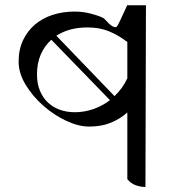

<svg xmlns="http://www.w3.org/2000/svg" viewBox="-20 -735 720 763"><path d="M558 8Q538 8 519 1Q500 -6 486 -23V-288Q458 -263 421 -247.5Q384 -232 334 -232Q292 -232 243 -255Q194 -278 152 -315Q110 -352 82 -398Q54 -444 54 -490Q54 -538 71.5 -575Q89 -612 119 -637.5Q149 -663 189.5 -676Q230 -689 276 -689Q310 -689 340 -681Q389 -668 396 -659Q431 -619 444 -629Q448 -631 486 -715L484 -714H560ZM277 -289Q315 -289 351 -301.5Q387 -314 417 -337L184 -577Q157 -553 142 -518.5Q127 -484 127 -439Q127 -403 138.5 -375Q150 -347 170 -328Q190 -309 217.5 -299Q245 -289 277 -289ZM486 -568Q451 -595 413.5 -610.5Q376 -626 327 -626Q255 -626 204 -593L435 -353Q451 -368 464 -386Q477 -404 486 -424Z"/></svg>

Font: lkannada85
Style: Book
Weight: 400
Designer: Jelle Bosma - Monotype Design Team
Foundry: Monotype Imaging Inc.
Version: Version 2.003